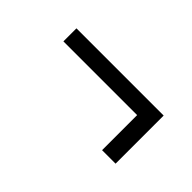

<svg xmlns="http://www.w3.org/2000/svg" viewBox="-22 -566 604 604"><g transform="rotate(45 280.0 -264.0)"><path d="M414 -352 455 -313H86V-371H474V-157H414Z"/></g></svg>

Font: Roboto Serif 28pt
Style: Regular
Weight: 400
Designer: Greg Gazdowicz
Foundry: Commercial Type
Version: Version 1.008